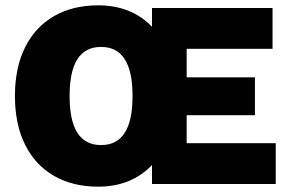

<svg xmlns="http://www.w3.org/2000/svg" viewBox="-20 -690 1077 720"><path d="M1014 -153V0H577H550V-71Q472 10 348 10Q253 10 182.5 -30.5Q112 -71 74 -147.5Q36 -224 36 -330Q36 -436 74 -512.5Q112 -589 182.5 -629.5Q253 -670 348 -670Q472 -670 550 -590V-660H680H1002V-507H680V-400H936V-258H680V-153ZM477 -330Q477 -423 447.5 -468.5Q418 -514 359 -514Q300 -514 270.5 -468.5Q241 -423 241 -330Q241 -237 270.5 -191.5Q300 -146 359 -146Q418 -146 447.5 -191.5Q477 -237 477 -330Z"/></svg>

Font: Work Sans ExtraBold
Style: Regular
Weight: 800
Designer: Wei Huang
Foundry: Wei Huang
Version: Version 1.500